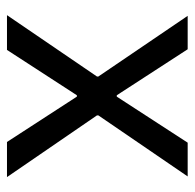

<svg xmlns="http://www.w3.org/2000/svg" viewBox="-24 -534 558 550"><g transform="rotate(90 255.0 -259.0)"><path d="M256.8 -200.2H252.9L123 0H23.4L199.2 -257.8V-261.7L25.4 -517.6H121.1L252.9 -314.5H256.8L388.7 -517.6H485.4L310.5 -261.7V-257.8L487.3 0H386.7Z"/></g></svg>

Font: Reddit Sans Chocolate
Style: Regular
Weight: 400
Designer: Stephen Hutchings
Foundry: Reddit
Version: Version 1.013